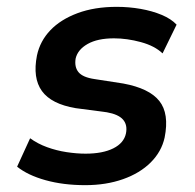

<svg xmlns="http://www.w3.org/2000/svg" viewBox="-20 -531 569 561"><path d="M229 10Q165 10 113 -4.5Q61 -19 30 -44L68 -127Q90 -111 117.5 -101Q145 -91 174.5 -86.5Q204 -82 230 -82Q280 -82 311 -97.5Q342 -113 348 -141Q353 -166 339.5 -181.5Q326 -197 292 -203L201 -215Q130 -227 102.5 -265Q75 -303 88 -369Q97 -411 127 -442.5Q157 -474 206.5 -492.5Q256 -511 321 -511Q357 -511 391 -505Q425 -499 452.5 -487.5Q480 -476 496 -459L455 -375Q432 -397 391.5 -408Q351 -419 313 -419Q265 -419 236 -402.5Q207 -386 201 -360Q197 -335 209.5 -320Q222 -305 256 -300L340 -287Q416 -273 445.5 -236Q475 -199 461 -129Q452 -88 420.5 -56.5Q389 -25 339.5 -7.5Q290 10 229 10Z"/></svg>

Font: Nunito Sans 7pt SemiCondensed
Style: Bold Italic
Weight: 700
Width: 4
Italic angle: -9°
Designer: Vernon Adams
Foundry: Vernon Adams
Version: Version 3.101;gftools[0.9.27]